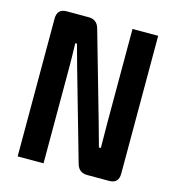

<svg xmlns="http://www.w3.org/2000/svg" viewBox="-104 -779 794 867"><g transform="rotate(15 293.0 -345.0)"><path d="M529 -690V-46Q529 0 485 0H382Q343 0 332 -38L214 -452Q210 -468 184 -561H176Q178 -489 178 -451V0H57V-644Q57 -690 101 -690H204Q243 -690 254 -652L369 -249L401 -134H410Q409 -175 409 -253V-690Z"/></g></svg>

Font: Exo 2 Semi Bold Condensed
Style: Regular
Weight: 600
Width: 3
Designer: Natanael Gama
Version: Version 1.001;PS 001.001;hotconv 1.0.70;makeotf.lib2.5.58329